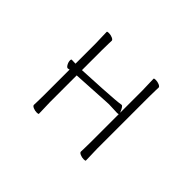

<svg xmlns="http://www.w3.org/2000/svg" viewBox="-131 -978 1263 1263"><g transform="rotate(45 500.0 -347.0)"><path d="M679 -366Q665 -366 654 -367Q622 -369 600 -369L577 -368L315 -353V-105Q315 -79 317 -37L318 1Q318 6 302 6Q285 6 269 -1Q253 -8 253 -17Q253 -33 254 -45L255 -106V-347Q246 -344 242 -344H241Q232 -344 223 -360Q214 -376 214 -392Q214 -403 220 -403H221L255 -402V-589Q255 -615 253 -657L252 -695Q252 -700 268 -700Q285 -700 301 -693Q317 -686 317 -677Q317 -661 316 -649L315 -588V-402Q367 -404 497.5 -411.5Q628 -419 659 -425H662Q673 -425 691 -381V-589Q691 -615 689 -657L688 -695Q688 -700 704 -700Q721 -700 737 -693Q753 -686 753 -677Q753 -661 752 -649L751 -588V-106Q751 -80 753 -38L754 0Q754 5 738 5Q721 5 705 -2Q689 -9 689 -18Q689 -34 690 -46L691 -107V-368Z"/></g></svg>

Font: JyunsaiKaai Light
Style: Regular
Weight: 300
Designer: Fontworks Inc.
Version: Version 0.030;April 7, 2024;FontCreator 14.0.0.2901 64-bit